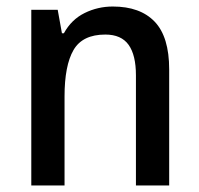

<svg xmlns="http://www.w3.org/2000/svg" viewBox="-20 -569 611 589"><path d="M326 -549Q410 -549 454.5 -502.5Q499 -456 499 -356V0H397V-338Q397 -400 374.5 -431.5Q352 -463 303 -463Q233 -463 205.5 -415.5Q178 -368 178 -273V0H76V-539H157L170 -467H176Q199 -509 239.5 -529Q280 -549 326 -549Z"/></svg>

Font: Noto Sans Malayalam SemiCondensed Medium
Style: Regular
Weight: 500
Width: 4
Designer: Jelle Bosma - Monotype Design Team
Foundry: Monotype Imaging Inc.
Version: Version 2.104; ttfautohint (v1.8.4.7-5d5b)